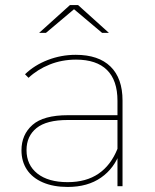

<svg xmlns="http://www.w3.org/2000/svg" viewBox="-20 -737 614 760"><path d="M445 -123V-140V-338Q445 -419 403.5 -460Q362 -501 281 -501Q225 -501 176.5 -481.5Q128 -462 93 -429L79 -443Q116 -479 169 -499.5Q222 -520 280 -520Q370 -520 417.5 -473.5Q465 -427 465 -339V0H445ZM65 -142Q65 -204 108.5 -242.5Q152 -281 249 -281H456V-262H248Q164 -262 124.5 -230Q85 -198 85 -143Q85 -84 128 -50Q171 -16 248 -16Q321 -16 370 -49.5Q419 -83 445 -148L455 -135Q433 -71 380 -34Q327 3 248 3Q191 3 149.5 -15Q108 -33 86.5 -65.5Q65 -98 65 -142ZM257 -717H289L411 -607H384L270 -703H276L162 -607H135Z"/></svg>

Font: iiserrat Thin
Style: Regular
Weight: 100
Designer: Akira Ohta
Foundry: Akira Ohta
Version: Version 1.200;Glyphs 3.3.1 (3343)